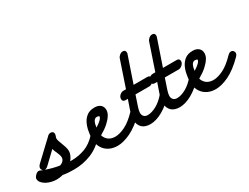

<svg xmlns="http://www.w3.org/2000/svg" viewBox="-204 -1311 2516 1938"><g transform="rotate(-30 1054.0 -341.5)"><path d="M-32 -105H-31ZM174 -193Q168 -205 163 -217.5Q158 -230 155 -244L23 -118Q3 -100 -15 -100H-16Q58 -73 138 -60Q165 -68 180 -85Q195 -102 195 -124Q195 -139 188.5 -157Q182 -175 174 -194ZM-32 -105Q-40 -110 -45 -119Q-50 -128 -50 -136Q-50 -156 -29 -177L182 -376H181Q200 -395 220 -395Q255 -395 255 -360Q254 -355 253 -351Q252 -347 251 -343Q250 -339 249 -337Q247 -331 245 -325Q243 -319 243 -316Q243 -302 248.5 -284.5Q254 -267 262 -248Q272 -222 281 -194.5Q290 -167 290 -141Q290 -120 279 -94.5Q268 -69 249 -46H266Q349 -46 423.5 -74Q498 -102 560 -172V-171Q571 -184 579.5 -190Q588 -196 602 -196Q619 -196 629 -185Q639 -174 639 -161Q639 -152 634.5 -144Q630 -136 622 -125Q540 -31 444 7.5Q348 46 245 46Q211 46 179 44Q147 42 114 36Q94 41 76 43.5Q58 46 41 46Q12 46 -19.5 38.5Q-51 31 -77 16.5Q-103 2 -119.5 -18Q-136 -38 -136 -62Q-136 -70 -130.5 -80Q-125 -90 -116.5 -99Q-108 -108 -97.5 -114.5Q-87 -121 -77 -121Q-76 -121 -73.5 -120.5Q-71 -120 -68 -120Z M608 -186Q619 -192 629 -197.5Q639 -203 649 -208Q647 -197 646.5 -185Q646 -173 645 -162ZM705 -300Q691 -300 681.5 -292.5Q672 -285 665.5 -272Q659 -259 655 -242.5Q651 -226 649 -208Q729 -257 732 -290Q730 -295 722 -297.5Q714 -300 705 -300ZM805 -252Q787 -221 749 -186.5Q711 -152 650 -117Q661 -79 691.5 -56Q722 -33 770 -33Q820 -33 884.5 -64.5Q949 -96 1024 -174Q1045 -195 1063 -195Q1080 -195 1090 -183Q1100 -171 1100 -159Q1100 -140 1080 -120Q982 -22 897 18.5Q812 59 745 59Q699 59 663 44.5Q627 30 602 4Q577 -22 564 -58Q551 -94 551 -137Q554 -178 562.5 -223.5Q571 -269 590.5 -307Q610 -345 643.5 -369.5Q677 -394 731 -394Q776 -394 800.5 -372Q825 -350 825 -314Q825 -300 820.5 -284.5Q816 -269 806 -252Z M1373 -183Q1393 -206 1416 -206Q1452 -206 1452 -171Q1452 -158 1436 -136Q1400 -94 1361.5 -62.5Q1323 -31 1284.5 -9Q1246 13 1209 24Q1172 35 1140 35Q1112 35 1088.5 28Q1065 21 1047.5 6Q1030 -9 1020 -32.5Q1010 -56 1010 -90Q1010 -111 1014 -134Q1018 -157 1027 -182Q1033 -200 1038 -214Q1043 -228 1047.5 -241.5Q1052 -255 1057 -269Q1062 -283 1068 -301H1041Q1007 -301 1007 -333Q1007 -348 1013.5 -359Q1020 -370 1029.5 -378Q1039 -386 1049.5 -390Q1060 -394 1067 -394H1100Q1126 -469 1151 -545Q1176 -621 1202 -696V-695Q1206 -711 1224 -726.5Q1242 -742 1262 -742Q1294 -742 1294 -710Q1294 -708 1294 -704Q1294 -700 1292 -696L1189 -394H1348Q1382 -394 1382 -362Q1382 -349 1375.5 -338Q1369 -327 1359.5 -318.5Q1350 -310 1339.5 -305.5Q1329 -301 1322 -301H1157Q1147 -271 1136.5 -240Q1126 -209 1116 -179Q1110 -161 1106.5 -144.5Q1103 -128 1103 -117Q1103 -91 1118 -74.5Q1133 -58 1162 -58Q1207 -58 1263 -88Q1319 -118 1373 -182Z M1715 -183Q1735 -206 1758 -206Q1794 -206 1794 -171Q1794 -158 1778 -136Q1742 -94 1703.5 -62.5Q1665 -31 1626.5 -9Q1588 13 1551 24Q1514 35 1482 35Q1454 35 1430.5 28Q1407 21 1389.5 6Q1372 -9 1362 -32.5Q1352 -56 1352 -90Q1352 -111 1356 -134Q1360 -157 1369 -182Q1375 -200 1380 -214Q1385 -228 1389.5 -241.5Q1394 -255 1399 -269Q1404 -283 1410 -301H1383Q1349 -301 1349 -333Q1349 -348 1355.5 -359Q1362 -370 1371.5 -378Q1381 -386 1391.5 -390Q1402 -394 1409 -394H1442Q1468 -469 1493 -545Q1518 -621 1544 -696V-695Q1548 -711 1566 -726.5Q1584 -742 1604 -742Q1636 -742 1636 -710Q1636 -708 1636 -704Q1636 -700 1634 -696L1531 -394H1690Q1724 -394 1724 -362Q1724 -349 1717.5 -338Q1711 -327 1701.5 -318.5Q1692 -310 1681.5 -305.5Q1671 -301 1664 -301H1499Q1489 -271 1478.5 -240Q1468 -209 1458 -179Q1452 -161 1448.5 -144.5Q1445 -128 1445 -117Q1445 -91 1460 -74.5Q1475 -58 1504 -58Q1549 -58 1605 -88Q1661 -118 1715 -182Z M1752 -186Q1763 -192 1773 -197.5Q1783 -203 1793 -208Q1791 -197 1790.5 -185Q1790 -173 1789 -162ZM1849 -300Q1835 -300 1825.5 -292.5Q1816 -285 1809.5 -272Q1803 -259 1799 -242.5Q1795 -226 1793 -208Q1873 -257 1876 -290Q1874 -295 1866 -297.5Q1858 -300 1849 -300ZM1949 -252Q1931 -221 1893 -186.5Q1855 -152 1794 -117Q1805 -79 1835.5 -56Q1866 -33 1914 -33Q1964 -33 2028.5 -64.5Q2093 -96 2168 -174Q2189 -195 2207 -195Q2224 -195 2234 -183Q2244 -171 2244 -159Q2244 -140 2224 -120Q2126 -22 2041 18.5Q1956 59 1889 59Q1843 59 1807 44.5Q1771 30 1746 4Q1721 -22 1708 -58Q1695 -94 1695 -137Q1698 -178 1706.5 -223.5Q1715 -269 1734.5 -307Q1754 -345 1787.5 -369.5Q1821 -394 1875 -394Q1920 -394 1944.5 -372Q1969 -350 1969 -314Q1969 -300 1964.5 -284.5Q1960 -269 1950 -252Z"/></g></svg>

Font: Discipuli Britannica Bold
Style: Regular
Weight: 700
Designer: Peter Wiegel
Foundry: Peter Wiegel
Version: Version 0.001 2009